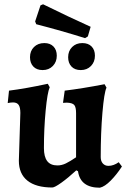

<svg xmlns="http://www.w3.org/2000/svg" viewBox="-20 -864 589 896"><path d="M41 -386Q30 -386 16 -383L22 -441Q101 -451 203 -473L212 -457Q201 -432 193 -347.5Q185 -263 185 -173Q185 -132 200.5 -112Q216 -92 248 -92Q268 -92 287.5 -101.5Q307 -111 335 -130V-336Q335 -364 326.5 -374Q318 -384 292 -385L274 -384L282 -441Q364 -451 468 -471L477 -455Q466 -432 458 -338Q450 -244 450 -131Q450 -112 460 -101Q470 -90 486 -90Q510 -90 534 -107L549 -87Q525 -50 497 -21.5Q469 7 446 12Q355 12 344 -65L336 -69Q298 -34 266.5 -11.5Q235 11 224 11Q148 11 108 -21Q68 -53 68 -114L75 -337Q75 -363 67 -374.5Q59 -386 41 -386ZM149 -751 144 -764 169 -839 181 -844Q301 -785 403 -739L390 -694L377 -686Q269 -720 149 -751ZM120 -597Q120 -626 138.5 -644.5Q157 -663 187 -663Q214 -663 229.5 -647Q245 -631 245 -604Q245 -575 226.5 -556Q208 -537 179 -537Q151 -537 135.5 -553.5Q120 -570 120 -597ZM298 -597Q298 -626 316.5 -644.5Q335 -663 364 -663Q392 -663 407.5 -647Q423 -631 423 -604Q423 -575 404.5 -556Q386 -537 357 -537Q329 -537 313.5 -553.5Q298 -570 298 -597Z"/></svg>

Font: Alegreya
Style: Bold
Weight: 700
Designer: Juan Pablo del Peral
Foundry: Huerta Tipografica
Version: Version 2.008; ttfautohint (v1.8)